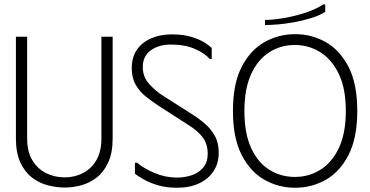

<svg xmlns="http://www.w3.org/2000/svg" viewBox="-20 -873 1744 905"><path d="M511 -221V-700H458V-220Q458 -159 434.5 -118.5Q411 -78 371.5 -57.5Q332 -37 285 -37Q236 -37 196 -57.5Q156 -78 132 -118.5Q108 -159 108 -220V-700H55V-221Q55 -152 76 -107Q97 -62 131 -36Q165 -10 205.5 0.5Q246 11 285 11Q323 11 362.5 0.5Q402 -10 435.5 -36Q469 -62 490 -107Q511 -152 511 -221Z M1011 -153Q1011 -103 986.5 -66Q962 -29 918 -8.5Q874 12 814 12Q765 12 725.5 0.5Q686 -11 658 -27Q630 -43 616 -54V-106H626Q656 -80 707.5 -58Q759 -36 814 -36Q852 -36 885 -47.5Q918 -59 938.5 -84Q959 -109 959 -148Q959 -193 937 -223.5Q915 -254 871 -282L725 -376Q698 -394 669 -416.5Q640 -439 620.5 -472Q601 -505 601 -551Q601 -604 626 -639.5Q651 -675 694 -693Q737 -711 790 -711Q842 -711 879.5 -700Q917 -689 941.5 -674Q966 -659 978 -647V-595H968Q946 -622 898.5 -642.5Q851 -663 786 -663Q728 -663 690.5 -635.5Q653 -608 653 -557Q653 -511 682.5 -478Q712 -445 748 -422L880 -338Q914 -317 944 -291.5Q974 -266 992.5 -233Q1011 -200 1011 -153Z M1078 -350Q1078 -478 1119 -557.5Q1160 -637 1226.5 -674.5Q1293 -712 1371 -712Q1449 -712 1515.5 -674.5Q1582 -637 1623 -557.5Q1664 -478 1664 -350Q1664 -223 1623 -143Q1582 -63 1515.5 -25.5Q1449 12 1371 12Q1293 12 1226.5 -25.5Q1160 -63 1119 -143Q1078 -223 1078 -350ZM1132 -350Q1132 -245 1163.5 -176Q1195 -107 1249 -73Q1303 -39 1370 -39Q1436 -39 1490.5 -73Q1545 -107 1577.5 -176Q1610 -245 1610 -350Q1610 -456 1577 -524.5Q1544 -593 1489.5 -627Q1435 -661 1370 -661Q1303 -661 1249 -626.5Q1195 -592 1163.5 -523Q1132 -454 1132 -350ZM1505 -853 1513 -851V-817Q1484 -799 1446 -787.5Q1408 -776 1367.5 -768.5Q1327 -761 1291 -758Q1255 -755 1229 -755V-779Q1263 -779 1313 -787Q1363 -795 1415 -811.5Q1467 -828 1505 -853Z"/></svg>

Font: Phudu Light
Style: Regular
Weight: 300
Version: Version 1.005;gftools[0.9.23]